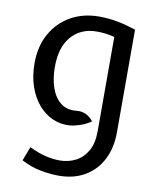

<svg xmlns="http://www.w3.org/2000/svg" viewBox="-86 -594 744 911"><g transform="rotate(10 285.5 -138.5)"><path d="M259 250Q220 250 173.8 241.8Q127.5 233.5 78 208L104 140Q147 161 183.2 169.5Q219.5 178 251 178Q293 178 328 160Q363 142 384 105Q405 68 405 11V-444Q382 -450 361.8 -452.5Q341.5 -455 319 -455Q244 -455 198 -403.5Q152 -352 152 -256Q152 -199.5 167.2 -155.2Q182.5 -111 213.2 -87Q244 -63 290 -68Q312 -70.5 332.5 -62Q353 -53.5 371 -31Q346.5 -14.5 320 -5.5Q293.5 3.5 271 6Q226.5 9.5 187.2 -7.8Q148 -25 118 -60Q88 -95 71 -145Q54 -195 54 -256Q54 -337.5 88 -398.5Q122 -459.5 181.8 -493.2Q241.5 -527 319 -527Q347 -527 374.5 -523.8Q402 -520.5 431.8 -513.5Q461.5 -506.5 496 -495V0Q496 74.5 467.2 130.8Q438.5 187 385.2 218.5Q332 250 259 250Z"/></g></svg>

Font: Expletus Sans
Style: Regular
Weight: 400
Designer: Jasper de Waard
Foundry: Designtown
Version: Version 7.500